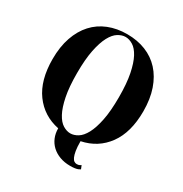

<svg xmlns="http://www.w3.org/2000/svg" viewBox="-199 -868 1138 1191"><g transform="rotate(30 370.0 -272.5)"><path d="M695 -350Q695 -199 629 -108.5Q563 -18 450 5Q450 46 454.5 72.5Q459 99 466 114Q473 129 482 134.5Q491 140 500 140Q514 140 522 135Q526 133 530 130L540 155Q534 159 524 163Q505 170 470 170Q429 170 395.5 157.5Q362 145 338.5 123Q315 101 302.5 71Q290 41 290 5Q177 -18 111 -108.5Q45 -199 45 -350Q45 -438 68.5 -506Q92 -574 134.5 -620.5Q177 -667 237 -691Q297 -715 370 -715Q443 -715 503 -691Q563 -667 605.5 -620.5Q648 -574 671.5 -506Q695 -438 695 -350ZM520 -350Q520 -449 506.5 -515.5Q493 -582 471.5 -622Q450 -662 423 -678.5Q396 -695 370 -695Q344 -695 317 -678.5Q290 -662 268.5 -622Q247 -582 233.5 -515.5Q220 -449 220 -350Q220 -251 233.5 -184.5Q247 -118 268.5 -78Q290 -38 317 -21.5Q344 -5 370 -5Q396 -5 423 -21.5Q450 -38 471.5 -78Q493 -118 506.5 -184.5Q520 -251 520 -350Z"/></g></svg>

Font: Yeseva One
Style: Regular
Weight: 400
Designer: Jovanny Lemonad
Foundry: Jovanny Lemonad
Version: Version 2.001; ttfautohint (v0.91) -l 8 -r 50 -G 200 -x 0 -w